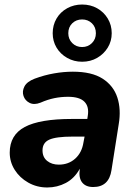

<svg xmlns="http://www.w3.org/2000/svg" viewBox="-20 -818 597 849"><path d="M189 11Q143 11 105 -10.5Q67 -32 45 -67Q23 -102 23 -143Q23 -221 89.5 -256.5Q156 -292 298 -292H366L368 -305Q375 -346 353.5 -368Q332 -390 281 -390Q250 -390 220.5 -384Q191 -378 159 -364Q131 -353 111 -363Q91 -373 84 -393.5Q77 -414 88 -435.5Q99 -457 133 -470Q176 -486 219 -493.5Q262 -501 302 -501Q386 -501 434 -470Q482 -439 499 -386.5Q516 -334 505 -269L473 -66Q462 9 392 9Q359 9 343 -11.5Q327 -32 333 -72Q309 -29 271 -9Q233 11 189 11ZM240 -90Q283 -90 312.5 -116.5Q342 -143 349 -188L354 -214H301Q228 -214 198 -200.5Q168 -187 168 -153Q168 -123 188.5 -106.5Q209 -90 240 -90ZM343 -545Q307 -545 277 -562Q247 -579 230 -607.5Q213 -636 213 -671Q213 -707 230 -736Q247 -765 277 -781.5Q307 -798 343 -798Q380 -798 409.5 -781.5Q439 -765 456.5 -736Q474 -707 474 -671Q474 -636 456.5 -607.5Q439 -579 409.5 -562Q380 -545 343 -545ZM343 -610Q369 -610 386.5 -627.5Q404 -645 404 -671Q404 -698 386.5 -715Q369 -732 343 -732Q317 -732 299.5 -715Q282 -698 282 -671Q282 -645 299.5 -627.5Q317 -610 343 -610Z"/></svg>

Font: Nunito ExtraBold
Style: Italic
Weight: 800
Italic angle: -9°
Designer: Vernon Adams
Foundry: Vernon Adams
Version: Version 3.601; ttfautohint (v1.8.2.53-6de2)